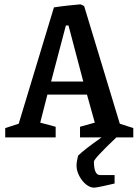

<svg xmlns="http://www.w3.org/2000/svg" viewBox="-20 -632 633 883"><path d="M593 -43V0H515Q412 98 412 111Q412 173 440 173H507V212Q490 216 456 223.5Q422 231 413 231Q394 231 375.5 216Q357 201 344.5 177Q332 153 332 130Q332 112 339 84Q366 57 447 0H348V-49L416 -68L380 -197H198L165 -68L236 -49V0H4V-43L66 -63L228 -598Q252 -602 293 -606.5Q334 -611 349 -612Q353 -612 367 -604L531 -63ZM363 -257 295 -515H283L215 -257Z"/></svg>

Font: Grenze Medium
Style: Regular
Weight: 500
Designer: Renata Polastri
Foundry: Omnibus-Type
Version: Version 1.002; ttfautohint (v1.8)